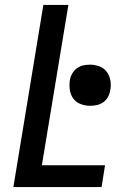

<svg xmlns="http://www.w3.org/2000/svg" viewBox="-20 -755 540 775"><path d="M34 0 155 -735H256L149 -88H404L390 0ZM344 -328Q324 -328 305.5 -335Q287 -342 276 -357Q265 -372 262 -391.5Q259 -411 262 -431Q264 -445 271.5 -458Q279 -471 290.5 -479.5Q302 -488 315.5 -491Q329 -494 343 -494Q363 -494 381.5 -487Q400 -480 411 -465Q422 -450 425.5 -430.5Q429 -411 425 -391Q423 -377 416 -364Q409 -351 397 -342.5Q385 -334 371.5 -331Q358 -328 344 -328Z"/></svg>

Font: Iosevka Term Curly SmBd Obl
Style: Regular
Weight: 600
Italic angle: -9°
Designer: Belleve Invis
Foundry: Belleve Invis
Version: Version 32.3.0